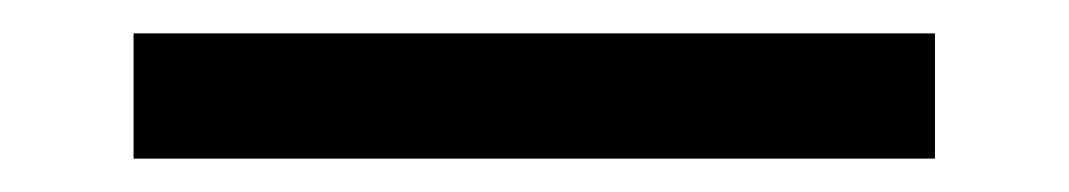

<svg xmlns="http://www.w3.org/2000/svg" viewBox="-20 5 640 115"><path d="M60 100V25H540V100Z"/></svg>

Font: JetBrainsMonoNL NF
Style: Regular
Weight: 400
Designer: Philipp Nurullin, Konstantin Bulenkov
Foundry: JetBrains
Version: Version 2.304; ttfautohint (v1.8.4.7-5d5b);Nerd Fonts 3.2.1